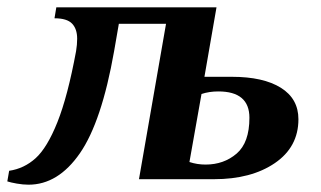

<svg xmlns="http://www.w3.org/2000/svg" viewBox="-63 -490 878 525"><path d="M-43 6 -38 -23Q3 -29 34.5 -57.5Q66 -86 94 -156Q122 -226 145 -350Q148 -368 148 -384Q148 -411 134 -425.5Q120 -440 86 -440L91 -470H529L496 -280H571Q657 -280 705 -250Q753 -220 753 -164Q753 -88 688.5 -44Q624 0 522 0H317L391 -425H262L249 -350Q215 -157 155.5 -71Q96 15 15 15Q0 15 -17 12Q-34 9 -43 6ZM619 -168Q619 -240 534 -240Q509 -240 488 -233L455 -47Q476 -40 499 -40Q549 -40 584 -70Q619 -100 619 -168Z"/></svg>

Font: Philosopher
Style: Bold Italic
Weight: 700
Italic angle: -10°
Designer: Jovanny Lemonad
Foundry: Jovanny Lemonad
Version: Version 2.000